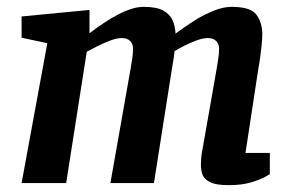

<svg xmlns="http://www.w3.org/2000/svg" viewBox="-20 -534 849 560"><path d="M118 -408 43 -424V-486L241 -505V-437Q262 -453 283 -467Q304 -481 324 -491.5Q344 -502 363 -508Q382 -514 399 -514Q437 -514 456.5 -503Q476 -492 483.5 -474.5Q491 -457 492 -436Q514 -452 535.5 -466.5Q557 -481 578 -491.5Q599 -502 618.5 -508Q638 -514 656 -514Q711 -514 728 -491Q745 -468 745 -434Q745 -420 743 -401Q741 -382 738.5 -364Q736 -346 734 -337L696 -88H767V-26Q767 -26 753 -18Q739 -10 712 -2Q685 6 647 6Q609 6 592 -3Q575 -12 570.5 -25Q566 -38 566 -52Q566 -72 568.5 -87Q571 -102 573 -112L612 -334Q614 -346 616.5 -362Q619 -378 619 -392Q619 -406 610.5 -414.5Q602 -423 586 -423Q572 -423 553 -416Q534 -409 516.5 -400Q499 -391 489 -385Q488 -371 485.5 -357.5Q483 -344 482 -337L429 0H302L361 -334Q363 -346 365.5 -362Q368 -378 368 -392Q368 -406 359.5 -414.5Q351 -423 335 -423Q320 -423 299.5 -415Q279 -407 260.5 -397.5Q242 -388 233 -383L173 0H43Z"/></svg>

Font: Faustina VF Beta
Style: Italic
Weight: 400
Italic angle: -8°
Designer: Alfonso Garcia
Foundry: Omnibus-Type
Version: Version 1.006